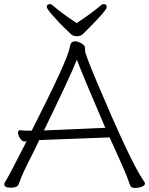

<svg xmlns="http://www.w3.org/2000/svg" viewBox="-20 -912 730 939"><path d="M355 -799Q425 -845 475 -887Q480 -892 487 -892Q502 -892 502 -877Q502 -862 413 -773L385 -745Q374 -735 355.5 -735Q337 -735 326 -746Q315 -757 295.5 -775.5Q276 -794 242.5 -831Q209 -868 209 -878Q209 -892 224 -892Q231 -892 236 -887Q286 -844 355 -799ZM135 -273Q311 -619 321 -680Q324 -699 331 -704.5Q338 -710 349 -710Q360 -710 378 -700Q396 -690 396 -676V-663Q396 -649 450 -520Q617 -124 678 -35Q689 -19 689 -15Q689 -5 674.5 1Q660 7 640.5 7Q621 7 617 -4Q601 -51 583 -91Q565 -131 549 -167Q533 -203 516 -240L172 -227Q156 -193 140 -161Q91 -67 71 -11Q65 6 33 6Q1 6 1 -10Q1 -17 5 -22.5Q9 -28 13.5 -36Q18 -44 28 -62.5Q38 -81 57 -118Q76 -155 110 -221L100 -220H99Q88 -220 78 -235.5Q68 -251 68 -263Q68 -275 78 -275H80Q98 -273 117 -273ZM495 -287Q384 -545 356 -620Q322 -535 195 -274Z"/></svg>

Font: LXGW WenKai Light
Style: Regular
Weight: 300
Designer: LXGW / Fontworks Inc.
Foundry: LXGW / Fontworks Inc.
Version: Version 1.501; October 10, 2024